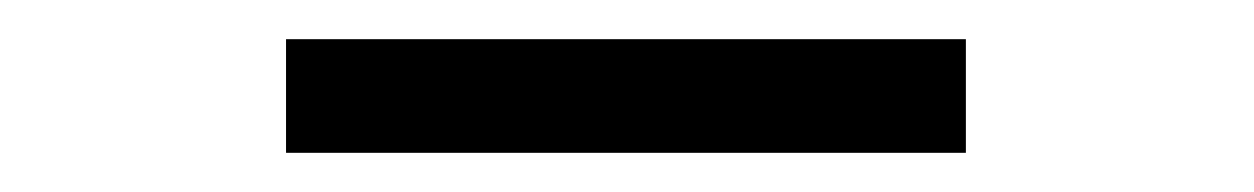

<svg xmlns="http://www.w3.org/2000/svg" viewBox="-20 -628 640 98"><path d="M126 -550V-608H473V-550Z"/></svg>

Font: Sarpanch
Style: Regular
Weight: 400
Designer: Manushi Parikh (Devanagari and Latin), Jyotish Sonowal (Devanagari)
Foundry: Indian Type Foundry
Version: Version 2.004;PS 1.0;hotconv 1.0.78;makeotf.lib2.5.61930; tt